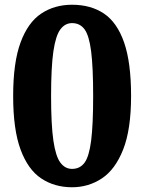

<svg xmlns="http://www.w3.org/2000/svg" viewBox="-20 -780 608 810"><path d="M35.5 -375Q35.5 -516.5 66.8 -601Q98 -685.5 154 -722.8Q210 -760 284 -760Q363 -760 418.5 -722.8Q474 -685.5 503.5 -601Q533 -516.5 533 -375Q533 -233.5 499.5 -149Q466 -64.5 409.5 -27.2Q353 10 284 10Q210 10 154 -27.2Q98 -64.5 66.8 -149Q35.5 -233.5 35.5 -375ZM195.5 -375Q195.5 -253.5 205.2 -186.8Q215 -120 234.8 -93.8Q254.5 -67.5 284 -67.5Q317.5 -67.5 336.8 -93.8Q356 -120 364.5 -186.8Q373 -253.5 373 -375Q373 -496.5 364.5 -563.2Q356 -630 336.8 -656.2Q317.5 -682.5 284 -682.5Q254.5 -682.5 234.8 -656.2Q215 -630 205.2 -563.2Q195.5 -496.5 195.5 -375Z"/></svg>

Font: Besley* Narrow
Style: Bold
Weight: 700
Width: 4
Designer: Owen Earl
Foundry: indestructible type*
Version: Version 3.000; ttfautohint (v1.8.3)